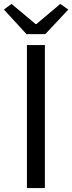

<svg xmlns="http://www.w3.org/2000/svg" viewBox="-37 -964 370 984"><path d="M101 0H193V-733H101ZM99 -789H195L313 -915L272 -944L150 -841H145L22 -944L-17 -915Z"/></svg>

Font: Source Han Sans KR
Style: Regular
Weight: 400
Designer: Ryoko NISHIZUKA 西塚涼子 (kana, bopomofo & ideographs); Paul D. Hunt (Latin, Greek & Cyrillic); Sandoll Communications 산돌커뮤니
Foundry: Adobe
Version: Version 2.004;hotconv 1.0.118;makeotfexe 2.5.65603